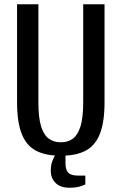

<svg xmlns="http://www.w3.org/2000/svg" viewBox="-20 -720 570 900"><path d="M265 10Q194 10 149 -13.5Q104 -37 82 -92Q60 -147 60 -240V-700H160V-240Q160 -167 173 -126.5Q186 -86 209.5 -69.5Q233 -53 265 -53Q298 -53 321 -69.5Q344 -86 357 -126.5Q370 -167 370 -240V-700H470V-240Q470 -147 448 -92Q426 -37 381 -13.5Q336 10 265 10ZM305 160Q264 160 241 138Q218 116 218 80Q218 56 224.5 38Q231 20 237 10Q243 0 243 0H287V45Q287 76 300 89.5Q313 103 345 103H380V145Q380 145 359.5 152.5Q339 160 305 160Z"/></svg>

Font: Cuprum Medium
Style: Regular
Weight: 500
Designer: Jovanny Lemonad
Foundry: Jovanny Lemonad
Version: Version 3.000